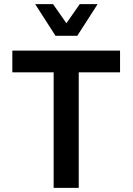

<svg xmlns="http://www.w3.org/2000/svg" viewBox="-20 -914 645 934"><path d="M241 0V-562H40V-668H564V-562H363V0ZM250 -740 151 -894H238L303 -801L368 -894H455L356 -740Z"/></svg>

Font: Gantari SemiBold
Style: Regular
Weight: 600
Designer: Anugrah Pasau
Foundry: Lafontype
Version: Version 1.000; ttfautohint (v1.8.3)